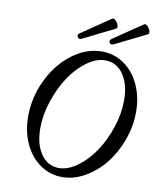

<svg xmlns="http://www.w3.org/2000/svg" viewBox="-94 -929 822 1013"><g transform="rotate(10 317.0 -422.0)"><path d="M285.2 -724.1Q270 -715.8 262.5 -728.3Q254.9 -740.7 269 -750L424.8 -856Q432.6 -860.4 443.6 -849.6Q454.6 -838.9 458 -826.2Q461.4 -813.5 455.1 -808.1ZM456.1 -724.1Q446.3 -718.8 438.5 -723.1Q430.7 -727.5 431.2 -735.4Q431.6 -743.2 439.9 -750L596.2 -856Q600.6 -858.9 606.9 -855.5Q613.3 -852.1 618.2 -845.5Q623 -838.9 626.7 -831.1Q630.4 -823.2 630.1 -816.9Q629.9 -810.5 626 -808.1ZM309.1 13.2Q243.2 13.2 189.9 -24.2Q136.7 -61.5 106.9 -126.5Q77.1 -191.4 77.1 -271Q77.1 -375 122.8 -469Q168.5 -563 243.7 -619.4Q318.8 -675.8 401.9 -675.8Q468.3 -675.8 521.5 -638.7Q574.7 -601.6 604.2 -536.6Q633.8 -471.7 633.8 -392.1Q633.8 -314.9 606.4 -240.5Q579.1 -166 534.7 -110.6Q490.2 -55.2 430.4 -21Q370.6 13.2 309.1 13.2ZM283.2 -30.8Q331.5 -30.8 382.1 -67.6Q432.6 -104.5 471.7 -162.1Q510.7 -219.7 535.9 -294.9Q561 -370.1 561 -441.9Q561 -527.3 524.7 -580.1Q488.3 -632.8 426.8 -632.8Q377.9 -632.8 327.1 -595Q276.4 -557.1 238 -498.5Q199.7 -439.9 175.3 -365.7Q150.9 -291.5 150.9 -222.2Q150.9 -135.3 187.3 -83Q223.6 -30.8 283.2 -30.8Z"/></g></svg>

Font: Junicode SmCond
Style: Italic
Weight: 400
Width: 4
Italic angle: -11°
Designer: Peter S. Baker
Version: Version 2.206